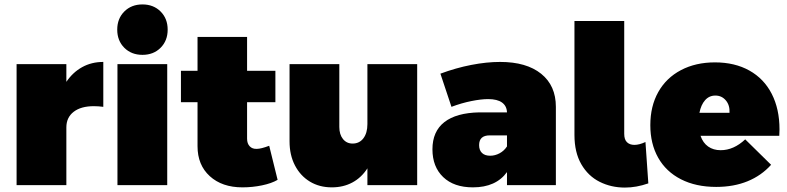

<svg xmlns="http://www.w3.org/2000/svg" viewBox="-20 -837 3558 868"><path d="M447 -557V-354Q425 -357 404 -357Q346 -357 313 -331.5Q280 -306 280 -261V0H55V-547H280V-467Q309 -510 351.5 -533.5Q394 -557 447 -557Z M511 -547H736V0H511ZM624 -817Q674 -817 706 -785Q738 -753 738 -703Q738 -653 706 -621Q674 -589 624 -589Q574 -589 542 -621Q510 -653 510 -703Q510 -753 542 -785Q574 -817 624 -817Z M1235 -24Q1208 -8 1164.5 1Q1121 10 1076 10Q984 10 928.5 -40.5Q873 -91 873 -176V-375H798V-517H873V-670H1097V-517H1225V-375H1097V-210Q1097 -188 1109 -175.5Q1121 -163 1141 -164Q1160 -164 1197 -178Z M1866 -547V0H1641V-76Q1614 -34 1573 -12Q1532 10 1480 10Q1424 10 1381 -16Q1338 -42 1313.5 -89Q1289 -136 1289 -198V-547H1514V-263Q1514 -229 1530.5 -208.5Q1547 -188 1574 -188Q1605 -188 1623 -212Q1641 -236 1641 -276V-547Z M2493 -354V0H2272V-59Q2222 10 2118 10Q2032 10 1983.5 -36.5Q1935 -83 1935 -162Q1935 -243 1989 -285Q2043 -327 2147 -329H2272Q2271 -358 2249.5 -373.5Q2228 -389 2187 -389Q2155 -389 2110.5 -380Q2066 -371 2021 -354L1971 -504Q2041 -530 2110.5 -543.5Q2180 -557 2241 -557Q2360 -557 2426.5 -503.5Q2493 -450 2493 -354ZM2272 -175V-225H2194Q2146 -225 2146 -181Q2146 -158 2159 -145.5Q2172 -133 2196 -133Q2218 -133 2238.5 -144Q2259 -155 2272 -175Z M2848 -182Q2870 -182 2898 -195L2911 -8Q2857 11 2805 11Q2743 11 2691 -15Q2639 -41 2608 -94.5Q2577 -148 2577 -227V-742H2802V-232Q2802 -206 2814.5 -194Q2827 -182 2848 -182Z M3504 -252Q3504 -233 3503 -223H3147Q3158 -191 3181.5 -174.5Q3205 -158 3238 -158Q3297 -158 3349 -207L3466 -92Q3422 -43 3359.5 -17.5Q3297 8 3218 8Q3126 8 3058.5 -26.5Q2991 -61 2955.5 -124Q2920 -187 2920 -271Q2920 -357 2956 -421Q2992 -485 3058.5 -520Q3125 -555 3212 -555Q3302 -555 3368 -518Q3434 -481 3469 -412.5Q3504 -344 3504 -252ZM3214 -405Q3186 -405 3167.5 -384Q3149 -363 3142 -327H3278Q3280 -361 3261.5 -383Q3243 -405 3214 -405Z"/></svg>

Font: Argentum Sans Black
Style: Regular
Weight: 900
Designer: Julieta Ulanovsky (Modified by Cristiano Sobral)
Foundry: Julieta Ulanovsky
Version: Version 1.000; ttfautohint (v1.5.65-e2d9)